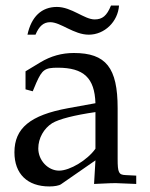

<svg xmlns="http://www.w3.org/2000/svg" viewBox="-20 -660 539 692"><path d="M324 -82 319 3C384 0 384 0 397 0C402 0 427 1 471 3V-27L432 -29C408 -30 404 -38 404 -87V-270C404 -416 362 -469 246 -469C203 -469 163 -458 125 -435L72 -403V-338L98 -331L111 -362C132 -409 142 -416 188 -416C282 -416 321 -379 324 -288L225 -270C89 -245 32 -198 32 -111C32 -33 79 12 158 12C176 12 193 9 200 4ZM324 -124C295 -83 232 -45 193 -45C153 -45 118 -82 118 -125C118 -162 138 -197 168 -216C193 -231 248 -245 324 -256ZM185 -635C130 -635 93 -600 79 -535H108C121 -566 137 -580 161 -580C199 -580 246 -535 300 -535C357 -535 405 -582 409 -640H380C365 -603 349 -590 321 -590C284 -590 238 -635 185 -635Z"/></svg>

Font: Asana Math
Style: Regular
Weight: 400
Version: Version 000.958